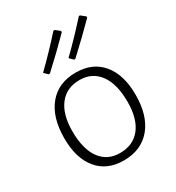

<svg xmlns="http://www.w3.org/2000/svg" viewBox="-167 -786 823 896"><g transform="rotate(-30 244.5 -338.5)"><path d="M253 -537Q326 -608 393 -683H399L423 -664V-657Q357 -590 279 -518H272ZM116 -537Q189 -608 256 -683H263L287 -664L286 -657Q220 -590 142 -518H135ZM248 -462Q338 -462 388.5 -401.5Q439 -341 439 -233Q439 -120 386 -57Q333 6 239 6Q149 6 99 -54.5Q49 -115 49 -222Q49 -335 101.5 -398.5Q154 -462 248 -462ZM246 -423Q176 -423 137 -373Q98 -323 98 -232Q98 -136 135.5 -84.5Q173 -33 241 -33Q312 -33 351 -82.5Q390 -132 390 -223Q390 -319 352 -371Q314 -423 246 -423Z"/></g></svg>

Font: Alegreya Sans SC Light
Style: Regular
Weight: 300
Designer: Juan Pablo del Peral
Foundry: Huerta Tipografica
Version: Version 2.007